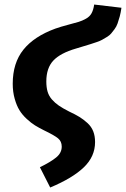

<svg xmlns="http://www.w3.org/2000/svg" viewBox="-20 -604 555 846"><path d="M201.2 222.2 155.8 132.8Q203.1 109.9 227.5 89.8Q252 69.8 252 42Q252 19 235.8 5.6Q219.7 -7.8 173.8 -29.8Q151.4 -41 134.3 -51.5Q117.2 -62 97.7 -80.1Q78.1 -98.1 65.7 -118.4Q53.2 -138.7 44.7 -168.9Q36.1 -199.2 36.1 -234.9Q36.1 -326.7 83.3 -385.3Q130.4 -443.8 224.1 -478Q247.6 -486.3 279.3 -494.6Q311 -502.9 326.4 -507.6Q341.8 -512.2 358.6 -521.5Q375.5 -530.8 383.5 -545.7Q391.6 -560.5 395 -584L515.1 -569.8Q512.2 -548.8 507.6 -531.5Q502.9 -514.2 498 -500.5Q493.2 -486.8 484.6 -475.3Q476.1 -463.9 469.5 -456.1Q462.9 -448.2 450.4 -440.7Q438 -433.1 429.7 -428.5Q421.4 -423.8 405 -418.2Q388.7 -412.6 378.4 -409.4Q368.2 -406.2 347.9 -400.1Q327.6 -394 314.9 -390.1Q246.1 -370.1 215.1 -337.2Q184.1 -304.2 184.1 -245.1Q184.1 -219.2 189.7 -200.2Q195.3 -181.2 208.7 -165.8Q222.2 -150.4 239.3 -138.7Q256.3 -127 284.2 -112.8Q312.5 -99.6 330.3 -88.6Q348.1 -77.6 365.5 -61.8Q382.8 -45.9 390.9 -25.1Q398.9 -4.4 398.9 22Q398.9 85.9 349.1 133.5Q299.3 181.2 201.2 222.2Z"/></svg>

Font: FiraGO SemiBold
Style: Italic
Weight: 600
Italic angle: -8°
Designer: bBox Type GmbH
Foundry: bBox Type GmbH
Version: Version 1.001;PS 001.001;hotconv 1.0.88;makeotf.lib2.5.64775